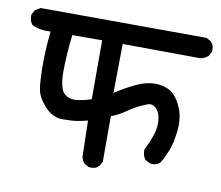

<svg xmlns="http://www.w3.org/2000/svg" viewBox="-69 -635 746 647"><g transform="rotate(10 304.0 -312.0)"><path d="M272.5 -63 257.8 -70.8 257.3 -71.3 256.8 -72.3Q254.9 -73.7 253.7 -75.4Q252.4 -77.1 251.2 -79.1Q250 -81.1 249.3 -83Q248.5 -85 247.8 -87.2Q247.1 -89.4 246.6 -91.6Q246.1 -93.8 246.1 -96.2V-96.7L243.2 -216.8Q237.8 -215.3 232.2 -214.1Q226.6 -212.9 221.4 -211.7Q216.3 -210.4 210.4 -209.5Q189.9 -206.1 158.7 -206.1Q142.1 -206.1 127.7 -212.4Q113.3 -218.8 101.1 -231Q78.1 -254.4 69.8 -276.4Q66.9 -283.7 64.9 -295.9Q63 -308.1 62 -324.2Q61 -340.3 60.5 -361.8Q59.6 -421.9 66.9 -490.2Q31.2 -487.8 4.4 -500.5L2.9 -501L2.4 -502Q-7.8 -514.6 -6.8 -533.7V-534.7L-6.3 -536.1L1.5 -550.8L2.4 -552.2L3.9 -552.7L18.6 -561.5L20 -562.5H21.5L585.9 -560.5H587.4L588.9 -560.1L603.5 -552.2L604 -551.8L605 -550.8Q616.7 -538.1 614.3 -519V-517.6L613.8 -516.6L606 -502L605 -501L604 -500.5Q593.3 -491.7 579.1 -489.3H578.6H578.1L313.5 -491.2L311.5 -323.7Q346.7 -346.2 380.4 -362.3Q419.9 -380.9 454.1 -377.9Q488.8 -375 508.3 -356.4Q527.3 -338.4 539.1 -305.7Q550.8 -272.9 545.4 -230Q540 -188 530.3 -164.6Q525.4 -153.3 520.3 -142.3Q515.1 -131.3 508.8 -121.1L508.3 -120.1L507.8 -119.6Q495.1 -107.9 476.1 -110.4H475.1L474.1 -110.8L458.5 -118.7L457 -119.6L456.1 -120.6Q446.3 -135.3 447.3 -152.8V-153.8L447.8 -155.3Q454.6 -168 460.2 -181.4Q465.8 -194.8 470.7 -209Q479.5 -235.8 476.1 -262.7Q475.1 -269 473.6 -274.7Q472.2 -280.3 470 -284.9Q467.8 -289.6 465.1 -293.2Q462.4 -296.9 459 -299.8Q446.3 -310.5 433.1 -306.2Q417.5 -300.3 400.1 -291.7Q382.8 -283.2 361.8 -268.1Q341.3 -253.9 316.4 -244.6V-90.8V-89.4L315.9 -87.9L308.1 -73.2L307.6 -72.8L306.6 -72.3Q294.9 -60.1 274.9 -62.5H273.4ZM243.2 -290V-491.2H141.1Q132.8 -421.4 132.8 -364.7Q132.8 -350.1 134 -338.1Q135.3 -326.2 137.5 -317.4Q139.6 -308.6 142.6 -302.2Q145.5 -295.9 148.9 -292.5Q157.2 -284.2 167.5 -280.8Q177.7 -277.3 190.9 -278.3Q216.8 -280.3 243.2 -290Z"/></g></svg>

Font: NaikaiFont
Style: SemiBold
Weight: 600
Version: Version 1.89